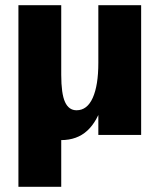

<svg xmlns="http://www.w3.org/2000/svg" viewBox="-20 -520 620 740"><path d="M51 -500H216V200H51ZM376 -123Q356 -53 316.5 -16.5Q277 20 215 20Q138 20 94.5 -36Q51 -92 51 -196V-500H216V-232Q216 -159 230.5 -127Q245 -95 275 -95Q316 -95 337.5 -143Q359 -191 359 -278L374 -211ZM359 -500H524V0H359Z"/></svg>

Font: Moderustic
Style: Bold
Weight: 700
Designer: Tural Alisoy
Foundry: TAFT Foundry
Version: Version 2.120